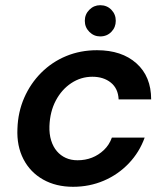

<svg xmlns="http://www.w3.org/2000/svg" viewBox="-20 -706 638 738"><path d="M261 12Q195 12 145.5 -16Q96 -44 70 -94.5Q44 -145 47 -211Q49 -275 73 -330Q97 -385 138.5 -426.5Q180 -468 234.5 -490.5Q289 -513 353 -513Q448 -513 504.5 -462.5Q561 -412 561 -324H436Q434 -366 406 -388.5Q378 -411 335 -411Q291 -411 254 -386.5Q217 -362 194.5 -319.5Q172 -277 170 -221Q169 -191 176.5 -166.5Q184 -142 198.5 -125Q213 -108 233 -99Q253 -90 278 -90Q308 -90 333.5 -100Q359 -110 379.5 -129.5Q400 -149 410 -177H536Q516 -121 475 -78Q434 -35 379 -11.5Q324 12 261 12ZM365 -566Q341 -566 323.5 -583.5Q306 -601 306 -626Q306 -651 323.5 -668.5Q341 -686 365 -686Q391 -686 408 -668.5Q425 -651 425 -626Q425 -601 408 -583.5Q391 -566 365 -566Z"/></svg>

Font: DM Sans 17pt SemiBold
Style: Italic
Weight: 600
Italic angle: -10°
Version: Version 4.004;gftools[0.9.30]